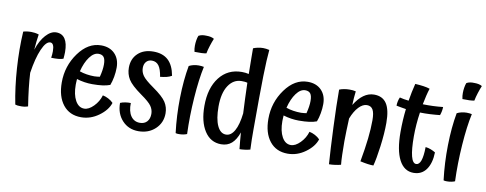

<svg xmlns="http://www.w3.org/2000/svg" viewBox="-65 -1063 3607 1424"><g transform="rotate(10 1738.5 -351.0)"><path d="M153 -246Q156 -191 163 -129.5Q170 -68 181 2Q167 7 151.5 9Q136 11 120 10Q110 10 102 9Q94 8 85 5Q60 -121 50.5 -263.5Q41 -406 49 -538Q61 -542 76 -544Q91 -546 109 -546Q122 -546 136 -544Q150 -542 166 -537Q162 -510 158.5 -481.5Q155 -453 153 -420Q176 -491 214 -533Q252 -575 292 -575Q336 -575 358.5 -541.5Q381 -508 381 -442Q381 -431 380 -418Q379 -405 378 -392Q363 -386 340.5 -384Q318 -382 287 -383Q289 -397 290 -409Q291 -421 291 -433Q291 -463 283.5 -478.5Q276 -494 261 -494Q229 -494 199.5 -426.5Q170 -359 153 -246Z M514 -321Q539 -312 568 -307.5Q597 -303 626 -303Q635 -303 648 -304.5Q661 -306 667 -307Q674 -334 677.5 -357.5Q681 -381 681 -401Q681 -440 668.5 -456.5Q656 -473 629 -473Q593 -473 562 -431Q531 -389 514 -321ZM713 -175Q734 -171 756 -159.5Q778 -148 793 -132Q775 -76 713.5 -31.5Q652 13 581 13Q494 13 445 -49Q396 -111 396 -217Q396 -341 467.5 -439.5Q539 -538 637 -538Q702 -538 740 -499Q778 -460 778 -395Q778 -361 771.5 -325Q765 -289 754 -261Q731 -252 698.5 -247.5Q666 -243 620 -243Q592 -243 562 -247.5Q532 -252 503 -261Q502 -241 501.5 -233Q501 -225 501 -218Q501 -144 526 -99Q551 -54 593 -54Q627 -54 663 -90.5Q699 -127 713 -175Z M1070 -298Q1146 -245 1170 -207.5Q1194 -170 1194 -124Q1194 -53 1144 -6Q1094 41 1018 41Q943 41 895.5 -10.5Q848 -62 848 -142Q864 -149 886 -152.5Q908 -156 927 -155Q925 -93 949.5 -57.5Q974 -22 1018 -22Q1052 -22 1071.5 -43.5Q1091 -65 1091 -102Q1091 -133 1072.5 -160Q1054 -187 991 -231Q915 -285 891 -324Q867 -363 867 -411Q867 -478 910.5 -519Q954 -560 1027 -560Q1097 -560 1138 -522.5Q1179 -485 1193 -407Q1176 -397 1155.5 -392Q1135 -387 1107 -384Q1098 -441 1079 -466.5Q1060 -492 1027 -492Q1001 -492 985 -474.5Q969 -457 969 -427Q969 -396 988 -369Q1007 -342 1070 -298Z M1394 -744Q1411 -744 1425 -741Q1439 -738 1451 -731Q1441 -707 1430.5 -674.5Q1420 -642 1415 -615Q1400 -612 1378 -611Q1356 -610 1326 -611Q1323 -623 1322 -634Q1321 -645 1321 -656Q1321 -676 1324.5 -697.5Q1328 -719 1334 -733Q1347 -740 1361 -742.5Q1375 -745 1394 -744ZM1302 -500Q1317 -508 1336 -512.5Q1355 -517 1375 -517Q1385 -517 1395 -516Q1405 -515 1414 -513Q1393 -417 1383 -275.5Q1373 -134 1378 -1Q1367 4 1351 7Q1335 10 1319 10Q1311 10 1304.5 9.5Q1298 9 1293 7Q1277 -121 1279.5 -256Q1282 -391 1302 -500Z M1860 31Q1843 36 1820 39Q1797 42 1780 42Q1777 12 1774 -19.5Q1771 -51 1769 -82Q1749 -25 1717.5 2.5Q1686 30 1639 30Q1559 30 1513.5 -40.5Q1468 -111 1468 -229Q1468 -364 1530.5 -444.5Q1593 -525 1699 -525Q1712 -525 1725.5 -523.5Q1739 -522 1751 -519Q1750 -606 1749.5 -644Q1749 -682 1749 -712Q1762 -718 1782.5 -722.5Q1803 -727 1823 -727Q1834 -727 1845.5 -725.5Q1857 -724 1870 -721Q1863 -654 1860 -522.5Q1857 -391 1857 -117Q1857 -76 1857.5 -44Q1858 -12 1860 31ZM1572 -243Q1572 -150 1596 -98.5Q1620 -47 1662 -47Q1700 -47 1725.5 -92.5Q1751 -138 1761 -224Q1758 -276 1756 -334Q1754 -392 1752 -453Q1743 -456 1732 -457Q1721 -458 1709 -458Q1647 -458 1609.5 -401Q1572 -344 1572 -243Z M2070 -321Q2095 -312 2124 -307.5Q2153 -303 2182 -303Q2191 -303 2204 -304.5Q2217 -306 2223 -307Q2230 -334 2233.5 -357.5Q2237 -381 2237 -401Q2237 -440 2224.5 -456.5Q2212 -473 2185 -473Q2149 -473 2118 -431Q2087 -389 2070 -321ZM2269 -175Q2290 -171 2312 -159.5Q2334 -148 2349 -132Q2331 -76 2269.5 -31.5Q2208 13 2137 13Q2050 13 2001 -49Q1952 -111 1952 -217Q1952 -341 2023.5 -439.5Q2095 -538 2193 -538Q2258 -538 2296 -499Q2334 -460 2334 -395Q2334 -361 2327.5 -325Q2321 -289 2310 -261Q2287 -252 2254.5 -247.5Q2222 -243 2176 -243Q2148 -243 2118 -247.5Q2088 -252 2059 -261Q2058 -241 2057.5 -233Q2057 -225 2057 -218Q2057 -144 2082 -99Q2107 -54 2149 -54Q2183 -54 2219 -90.5Q2255 -127 2269 -175Z M2536 -151Q2536 -98 2537.5 -49.5Q2539 -1 2542 25Q2525 30 2500 33.5Q2475 37 2453 37Q2445 -72 2438 -239.5Q2431 -407 2431 -521Q2444 -527 2465 -531Q2486 -535 2507 -535Q2520 -535 2532 -534Q2544 -533 2555 -530Q2552 -506 2550 -479.5Q2548 -453 2547 -426Q2579 -478 2615.5 -504Q2652 -530 2694 -530Q2758 -530 2788.5 -483.5Q2819 -437 2819 -339Q2819 -259 2806 -160.5Q2793 -62 2779 -11Q2760 -11 2735 -14.5Q2710 -18 2679 -25Q2697 -124 2705.5 -200.5Q2714 -277 2714 -340Q2714 -395 2700 -419.5Q2686 -444 2655 -444Q2624 -444 2593.5 -412Q2563 -380 2541 -323Q2539 -273 2537.5 -229.5Q2536 -186 2536 -151Z M3137 -213Q3157 -211 3176.5 -203.5Q3196 -196 3212 -186Q3210 -104 3176 -56.5Q3142 -9 3081 -9Q3010 -9 2972 -81.5Q2934 -154 2934 -291Q2934 -337 2936.5 -380.5Q2939 -424 2944 -465Q2920 -469 2902.5 -472Q2885 -475 2871 -478Q2871 -495 2875 -512.5Q2879 -530 2885 -542Q2900 -538 2917 -535Q2934 -532 2953 -530Q2958 -563 2965 -596Q2972 -629 2980 -661Q3015 -659 3043 -655Q3071 -651 3091 -644Q3083 -620 3075.5 -589Q3068 -558 3061 -522Q3100 -521 3138.5 -522.5Q3177 -524 3213 -528Q3213 -514 3210 -497.5Q3207 -481 3201 -465Q3165 -461 3126.5 -459Q3088 -457 3051 -458Q3044 -412 3040.5 -366Q3037 -320 3037 -277Q3037 -178 3050 -127.5Q3063 -77 3089 -77Q3112 -77 3124 -110.5Q3136 -144 3137 -213Z M3412 -744Q3429 -744 3443 -741Q3457 -738 3469 -731Q3459 -707 3448.5 -674.5Q3438 -642 3433 -615Q3418 -612 3396 -611Q3374 -610 3344 -611Q3341 -623 3340 -634Q3339 -645 3339 -656Q3339 -676 3342.5 -697.5Q3346 -719 3352 -733Q3365 -740 3379 -742.5Q3393 -745 3412 -744ZM3320 -500Q3335 -508 3354 -512.5Q3373 -517 3393 -517Q3403 -517 3413 -516Q3423 -515 3432 -513Q3411 -417 3401 -275.5Q3391 -134 3396 -1Q3385 4 3369 7Q3353 10 3337 10Q3329 10 3322.5 9.5Q3316 9 3311 7Q3295 -121 3297.5 -256Q3300 -391 3320 -500Z"/></g></svg>

Font: Atma Medium
Style: Regular
Weight: 500
Designer: Gregori Vincens, Jeremie Hornus, Riccardo Olocco, Yoann Minet.
Foundry: black foundry
Version: Version 1.101;PS 1.100;hotconv 1.0.86;makeotf.lib2.5.63406